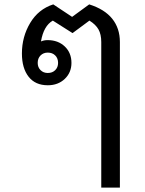

<svg xmlns="http://www.w3.org/2000/svg" viewBox="-20 -606 661 876"><path d="M527 -414V250H442V-414Q442 -449 429.5 -471.5Q417 -494 388 -512L311 -455L221 -512Q179 -488 167 -417Q181 -423 197 -423Q245 -423 275.5 -394Q306 -365 306 -319Q306 -275 275.5 -246Q245 -217 198 -217Q141 -217 110.5 -256Q80 -295 80 -362Q80 -438 117.5 -501Q155 -564 223 -586L309 -529L387 -586Q457 -564 492 -520.5Q527 -477 527 -414ZM152 -319Q152 -299 165 -286Q178 -273 198 -273Q219 -273 232 -286Q245 -299 245 -319Q245 -340 232 -353Q219 -366 198 -366Q178 -366 165 -353Q152 -340 152 -319Z"/></svg>

Font: Sarabun
Style: Regular
Weight: 400
Designer: Suppakit Chalermlarp | Katatrad Co.,Ltd.
Foundry: Cadson Demak Co.,Ltd.
Version: Version 1.000; ttfautohint (v1.6)